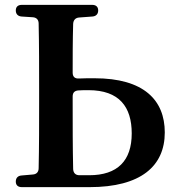

<svg xmlns="http://www.w3.org/2000/svg" viewBox="-20 -763 721 790"><path d="M347 -42H307C291 -42 282 -51 281 -67C279 -157 279 -250 279 -343V-366C279 -382 287 -390 303 -391C317 -392 330 -392 344 -392C471 -392 522 -323 522 -214C522 -102 464 -42 347 -42ZM70 7H348C560 7 658 -80 658 -218C658 -351 572 -441 369 -441C345 -441 324 -441 305 -440C288 -439 279 -447 279 -464C279 -527 279 -596 281 -665C282 -681 291 -690 306 -691L360 -695C375 -696 384 -705 384 -720C384 -735 375 -743 359 -743H70C54 -743 45 -735 45 -720C45 -705 54 -696 69 -695L115 -692C130 -691 139 -682 139 -666C141 -576 141 -484 141 -393V-343C141 -253 141 -161 139 -71C139 -55 130 -46 115 -45L69 -41C54 -40 45 -31 45 -16C45 -1 54 7 70 7Z"/></svg>

Font: 寒蝉锦书宋Pro Soft
Style: Regular
Weight: 700
Designer: 寒蝉锦书宋{Warren} 思源宋体{Ryoko NISHIZUKA 西塚涼子 (kana & ideographs); Frank Grießhammer (Latin, Greek & Cyrillic); Wenlong ZHANG 
Foundry: Adobe & ChillType
Version: Version 2.000;Glyphs 3.1.1 (3135)